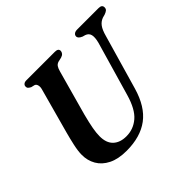

<svg xmlns="http://www.w3.org/2000/svg" viewBox="-162 -910 1133 1133"><g transform="rotate(-45 405.0 -343.5)"><path d="M539 -217.5 637 -556Q646.5 -592.5 641.5 -613.8Q636.5 -635 613.5 -643L597 -647.5Q569.5 -659 570 -675.5Q570 -686 578.8 -693Q587.5 -700 604 -700H782Q810.5 -700 810.5 -678Q810.5 -666 803.2 -659.5Q796 -653 780.5 -647.5L760.5 -642Q737 -633.5 722 -613.2Q707 -593 696 -552L598 -212.5Q564 -95 491.8 -41Q419.5 13 304 13Q235 13 189.5 -9.8Q144 -32.5 121.5 -71.5Q99 -110.5 99.5 -158.5Q99.5 -188.5 109.2 -232.8Q119 -277 129 -313.5L206.5 -596.5Q211.5 -613.5 208.2 -627.2Q205 -641 194 -645.5L171 -651Q159 -657.5 154.2 -662.8Q149.5 -668 150 -677.5Q150 -687 157.8 -693.5Q165.5 -700 179.5 -700H417.5Q446 -700 446 -679.5Q446 -670.5 439.2 -662Q432.5 -653.5 418.5 -649.5L392 -643.5Q377.5 -639 370 -628.2Q362.5 -617.5 356.5 -595.5L278.5 -314Q264.5 -260 258 -223.8Q251.5 -187.5 251.5 -162Q251 -105.5 281 -77Q311 -48.5 363.5 -48.5Q422.5 -48.5 467.5 -87Q512.5 -125.5 539 -217.5Z"/></g></svg>

Font: Fraunces 9pt S000 SemiBold
Style: Italic
Weight: 600
Italic angle: -16°
Version: Version 1.000; ttfautohint (v1.8.3)